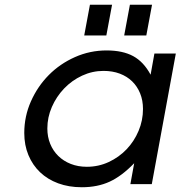

<svg xmlns="http://www.w3.org/2000/svg" viewBox="-20 -774 759 807"><path d="M358 -754H451L427 -625H334ZM526 -754H619L595 -625H502ZM544 -88Q492 -34 441 -10.5Q390 13 324 13Q269 13 224.5 -3.5Q180 -20 148.5 -50Q117 -80 99.5 -122Q82 -164 82 -215Q82 -285 110 -348Q138 -411 185 -458.5Q232 -506 295 -534Q358 -562 428 -562Q496 -562 540 -538Q584 -514 613 -460L629 -549H719L618 0H528ZM179 -234Q179 -199 191 -169.5Q203 -140 225 -118.5Q247 -97 277.5 -85Q308 -73 345 -73Q394 -73 437 -93Q480 -113 512 -146.5Q544 -180 562.5 -224Q581 -268 581 -316Q581 -352 569 -381.5Q557 -411 535.5 -432Q514 -453 483.5 -464.5Q453 -476 415 -476Q368 -476 325 -456Q282 -436 249.5 -402Q217 -368 198 -324.5Q179 -281 179 -234Z"/></svg>

Font: Involve Medium Oblique
Style: Italic
Weight: 500
Italic angle: -10.5°
Designer: Stefan Peev
Foundry: Context Ltd.
Version: Version 1.001